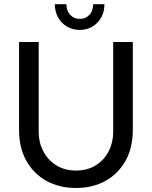

<svg xmlns="http://www.w3.org/2000/svg" viewBox="-20 -905 741 937"><path d="M350.7 12.4Q269.8 12.4 207.1 -22Q144.4 -56.4 108.7 -120.1Q73 -183.8 73 -271.2V-700H168.8V-261.4Q168.8 -210 191 -167.2Q213.2 -124.4 254.1 -98.6Q295 -72.8 351.1 -72.8Q407.2 -72.8 447.9 -98.5Q488.6 -124.2 510.5 -167.1Q532.4 -210 532.4 -261.4V-700H628.2V-271.2Q628.2 -183.8 592.5 -120.1Q556.8 -56.4 494.2 -22Q431.6 12.4 350.7 12.4ZM369.2 -759Q334.8 -759 307.1 -775.1Q279.4 -791.2 263.5 -819.7Q247.6 -848.2 247.6 -884.6H304Q304 -852.6 322.4 -832.7Q340.8 -812.8 369.2 -812.8Q398.2 -812.8 416.4 -832.7Q434.6 -852.6 434.6 -884.6H489.8Q489.8 -848.2 473.9 -819.7Q458 -791.2 430.8 -775.1Q403.6 -759 369.2 -759Z"/></svg>

Font: MuseoModerno Thin
Style: Regular
Weight: 100
Designer: Pablo Cosgaya, Héctor Gatti, Marcela Romero, and the Authors of The MuseoModerno Project.
Foundry: Omnibus-Type Team
Version: Version 1.003